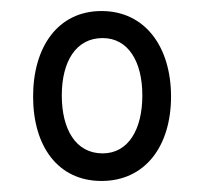

<svg xmlns="http://www.w3.org/2000/svg" viewBox="-20 -755 371 348"><path d="M164 -427C243 -427 290 -490 290 -580C290 -670 243 -735 164 -735C85 -735 40 -670 40 -580C40 -490 85 -427 164 -427ZM166 -477C117 -477 92 -521 92 -582C92 -644 118 -686 166 -686C212 -686 238 -644 238 -582C238 -521 213 -477 166 -477Z"/></svg>

Font: Noto Serif Hebrew ExtraCondensed ExtraBold
Style: Regular
Weight: 800
Width: 2
Designer: Monotype Design Team
Foundry: Monotype Imaging Inc.
Version: Version 2.004